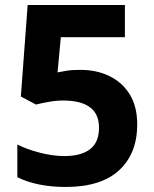

<svg xmlns="http://www.w3.org/2000/svg" viewBox="-20 -734 612 764"><path d="M300 -456Q365 -456 416 -431Q467 -406 496.5 -358Q526 -310 526 -239Q526 -123 454 -56.5Q382 10 241 10Q185 10 135.5 0Q86 -10 49 -29V-159Q86 -140 138 -126.5Q190 -113 236 -113Q303 -113 338.5 -140.5Q374 -168 374 -226Q374 -334 231 -334Q203 -334 173 -328.5Q143 -323 123 -318L63 -350L90 -714H477V-586H222L209 -446Q226 -449 245.5 -452.5Q265 -456 300 -456Z"/></svg>

Font: Noto Sans Hanifi Rohingya
Style: Bold
Weight: 700
Designer: Monotype Design Team and DaltonMaag
Foundry: Google LLC
Version: Version 2.102; ttfautohint (v1.8.4.7-5d5b)